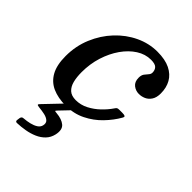

<svg xmlns="http://www.w3.org/2000/svg" viewBox="-225 -643 1011 1011"><g transform="rotate(45 280.5 -137.5)"><path d="M76.5 243Q73.5 258 87 257.5Q116.5 256.5 146.5 251.2Q176.5 246 203 234.5Q229.5 223 248.2 203.5Q267 184 273.5 155Q282.5 113 260.8 94.8Q239 76.5 198 73Q185 72 184.2 70.2Q183.5 68.5 191.5 60L245 4Q250.5 -1.5 247.8 -3.8Q245 -6 233.5 -6H216Q204.5 -6 200 -1L101.5 102Q95 108.5 96.5 111.8Q98 115 112 116.5Q134 118.5 154.2 123Q174.5 127.5 186 138Q197.5 148.5 193 168Q189.5 184 174.2 193.8Q159 203.5 138 208.5Q117 213.5 96.5 215Q89 215.5 84.8 217.8Q80.5 220 78.5 228.5ZM512.5 -388.5Q512.5 -431 494.5 -463Q476.5 -495 439.5 -513.2Q402.5 -531.5 344.5 -531.5Q282 -531.5 223.8 -504Q165.5 -476.5 119.2 -427.2Q73 -378 45.8 -313Q18.5 -248 18.5 -173Q18.5 -106.5 41 -66Q63.5 -25.5 105 -7Q146.5 11.5 203.5 11.5Q264 11.5 313.2 -13Q362.5 -37.5 399.5 -76Q436.5 -114.5 460 -156Q466 -166.5 460.8 -169.8Q455.5 -173 440.5 -173H420Q408 -173 404 -170.2Q400 -167.5 395.5 -160.5Q377 -133 349.8 -106.8Q322.5 -80.5 289.5 -63.5Q256.5 -46.5 220.5 -46.5Q188 -46.5 170.2 -62.8Q152.5 -79 145.2 -107.5Q138 -136 138 -173Q138 -234 155.2 -288.8Q172.5 -343.5 202.2 -386Q232 -428.5 270.2 -453Q308.5 -477.5 350.5 -477.5Q381.5 -477.5 392.8 -465.8Q404 -454 404 -435Q404 -424 395.8 -415Q387.5 -406 379.2 -394.8Q371 -383.5 371 -364.5Q371 -334 389.8 -319.2Q408.5 -304.5 432.5 -304.5Q451.5 -304.5 469.8 -312.5Q488 -320.5 500.2 -339Q512.5 -357.5 512.5 -388.5Z"/></g></svg>

Font: Besley Medium
Style: Italic
Weight: 500
Italic angle: -13°
Designer: Owen Earl
Foundry: indestructible type*
Version: Version 2.001